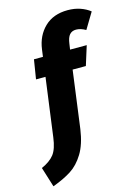

<svg xmlns="http://www.w3.org/2000/svg" viewBox="-224 -837 810 1135"><g transform="rotate(-15 181.0 -269.0)"><path d="M266 -566 261 -532H363L326 -414H245L198 -62Q185 28 151 83.5Q117 139 71 168.5Q25 198 -43 223L-81 101Q-29 78 -3.5 45.5Q22 13 31 -57L79 -414H21L40 -532H95L101 -576Q112 -658 165.5 -709.5Q219 -761 307 -761Q349 -761 383.5 -749Q418 -737 443 -717L384 -619Q353 -637 325 -637Q300 -637 285.5 -620.5Q271 -604 266 -566Z"/></g></svg>

Font: Fira Sans Extra Condensed ExtraBold
Style: Italic
Weight: 800
Width: 3
Italic angle: -8°
Designer: Carrois Corporate & Edenspiekermann AG
Foundry: Carrois Corporate GbR & Edenspiekermann AG
Version: Version 4.203